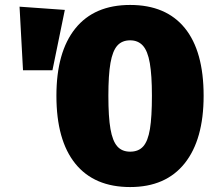

<svg xmlns="http://www.w3.org/2000/svg" viewBox="-20 -736 861 776"><path d="M803 -349Q803 -172 726.5 -76Q650 20 506 20Q361 20 284.5 -74.5Q208 -169 208 -349Q208 -526 284.5 -621Q361 -716 506 -716Q651 -716 727 -622.5Q803 -529 803 -349ZM418 -349Q418 -263 426.5 -214.5Q435 -166 454 -144.5Q473 -123 506 -123Q540 -123 559 -144.5Q578 -166 586 -214.5Q594 -263 594 -349Q594 -432 585.5 -481Q577 -530 557.5 -551.5Q538 -573 506 -573Q473 -573 454 -551.5Q435 -530 426.5 -481.5Q418 -433 418 -349ZM59 -709 242 -696 192 -452H73Z"/></svg>

Font: Fira Sans Condensed Black
Style: Regular
Weight: 900
Width: 3
Designer: Carrois Corporate & Edenspiekermann AG
Foundry: Carrois Corporate GbR & Edenspiekermann AG
Version: Version 4.203